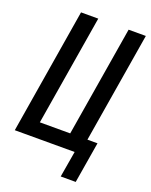

<svg xmlns="http://www.w3.org/2000/svg" viewBox="-162 -820 830 1058"><g transform="rotate(20 252.5 -291.0)"><path d="M329 153 355 0H4L125 -735H226L119 -88H297L404 -735H505L398 -88H457L417 153Z"/></g></svg>

Font: Iosevka Term Curly SmBd Obl
Style: Regular
Weight: 600
Italic angle: -9°
Designer: Belleve Invis
Foundry: Belleve Invis
Version: Version 32.3.0